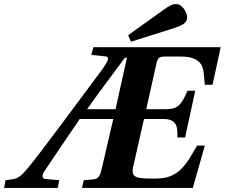

<svg xmlns="http://www.w3.org/2000/svg" viewBox="-92 -924 1105 944"><path d="M538 -751 552 -719 755 -783C808 -800 828 -811 828 -840C828 -860 806 -904 774 -904C756 -904 741 -897 710 -874ZM-72 0H192L199 -38L131 -44C113 -46 114 -63 125 -80C160 -134 196 -185 300 -339H465L409 -98C401 -62 394 -44 365 -42L320 -38L311 0H856L915 -208H877L845 -154C794 -69 746 -46 669 -46C580 -46 550 -48 563 -105L616 -339H708C772 -339 783 -310 780 -248H818L868 -478H830C798 -405 782 -387 719 -387H627L677 -611C684 -642 691 -646 722 -646H796C884 -646 906 -609 910 -562L915 -507H953L993 -692H367L357 -654L425 -647C448 -645 445 -629 402 -571C301 -436 107 -172 47 -100C20 -68 1 -47 -29 -43L-65 -38ZM336 -387C396 -472 460 -556 522 -640H532L476 -387Z"/></svg>

Font: Heuristica
Style: Bold Italic
Weight: 700
Italic angle: -13°
Version: Version 1.0.1